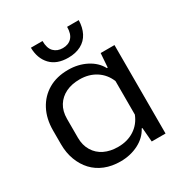

<svg xmlns="http://www.w3.org/2000/svg" viewBox="-172 -853 932 987"><g transform="rotate(-30 294.0 -359.5)"><path d="M260 9Q209 9 168 -7.5Q127 -24 98.5 -54.5Q70 -85 54 -127.5Q38 -170 38 -221V-302Q38 -372 65.5 -424Q93 -476 142.5 -505Q192 -534 260 -534Q319 -534 367 -509.5Q415 -485 438 -442H443L449 -525H531V0H449L442 -84H438Q415 -40 367 -15.5Q319 9 260 9ZM287 -62Q342 -62 383 -88.5Q424 -115 443 -163V-362Q424 -409 383 -435.5Q342 -462 287 -462Q240 -462 205 -445Q170 -428 150 -396Q130 -364 130 -318V-206Q130 -162 150 -129Q170 -96 205 -79Q240 -62 287 -62ZM294 -587Q226 -587 189.5 -625.5Q153 -664 152 -728H221Q221 -685 241 -664.5Q261 -644 294 -644Q328 -644 347.5 -665Q367 -686 367 -728H436Q435 -685 418.5 -653Q402 -621 370 -604Q338 -587 294 -587Z"/></g></svg>

Font: Hubot Sans
Style: Regular
Weight: 400
Designer: Deni Anggara
Foundry: GitHub, Inc., Subsidiary of Microsoft Corporation
Version: Version 2.000